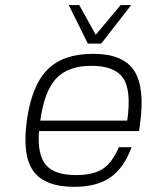

<svg xmlns="http://www.w3.org/2000/svg" viewBox="-20 -720 584 750"><path d="M132.3 -208Q125.5 -116.2 158.9 -76.2Q192.4 -36.1 276.9 -36.1Q343.3 -36.1 380.6 -59.8Q418 -83.5 444.3 -145H494.1Q463.9 -63.5 410.9 -26.9Q357.9 9.8 270.5 9.8Q154.3 9.8 110.1 -52Q65.9 -113.8 85 -250Q104 -386.7 165.5 -448.2Q227.1 -509.8 343.8 -509.8Q460.4 -509.8 503.7 -444.3Q546.9 -378.9 526.9 -234.9L523.4 -208ZM477.1 -249Q493.7 -367.2 460.9 -415Q428.2 -462.9 336.9 -462.9Q246.1 -462.9 199.7 -413.6Q153.3 -364.3 137.2 -249ZM492.2 -700.2 375.5 -549.8H323.2L248.5 -700.2H289.6L354 -584L451.2 -700.2Z"/></svg>

Font: Fivo Sans Light
Style: Regular
Weight: 300
Designer: Alexander Slobzheninov
Foundry: Alexander Slobzheninov
Version: 1.0